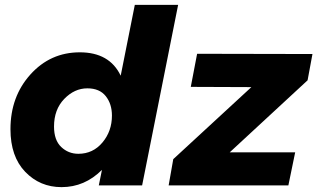

<svg xmlns="http://www.w3.org/2000/svg" viewBox="-20 -762 1304 789"><path d="M1165 0H673L692 -108L1013 -404L764 -405L790 -541L1264 -540L1244 -432L924 -136H1193ZM233 7Q144 7 83.5 -56Q23 -119 23 -231Q23 -365 105 -456Q187 -547 308 -547Q430 -547 476 -451L534 -742H712L564 0H386L399 -64Q328 7 233 7ZM302 -130Q362 -130 401 -176.5Q440 -223 440 -287Q440 -335 414.5 -367Q389 -399 339 -399Q286 -399 244 -355.5Q202 -312 202 -242Q202 -186 231.5 -158Q261 -130 302 -130Z"/></svg>

Font: Argentum Sans
Style: Bold Italic
Weight: 700
Italic angle: -11°
Designer: Julieta Ulanovsky (font), Cristiano Sobral (main changes and remaster)
Foundry: Julieta Ulanovsky (font), Cristiano Sobral (main changes and remaster)
Version: Version 2.007;June 15, 2022;FontCreator 14.0.0.2814 64-bit; 